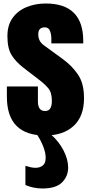

<svg xmlns="http://www.w3.org/2000/svg" viewBox="-20 -760 515 1088"><path d="M235.8 7.8Q19 7.8 19 -211.9V-270H194.8V-184.1Q194.8 -159.2 204.6 -145Q214.4 -130.9 235.8 -130.9Q273.9 -130.9 273.9 -188Q273.9 -235.8 253.9 -259.5Q233.9 -283.2 205.1 -305.2L111.8 -377Q67.9 -411.1 44.9 -449.2Q22 -487.3 22 -555.2Q22 -618.2 52 -659.2Q82 -700.2 131.6 -720.2Q181.2 -740.2 238.8 -740.2Q451.7 -740.2 451.7 -527.8V-514.2H271V-542Q271 -564 263.4 -584.5Q255.9 -605 233.9 -605Q196.8 -605 196.8 -565.9Q196.8 -526.4 228 -503.9L336.4 -424.8Q387.2 -388.2 421.6 -337.9Q456.1 -287.6 456.1 -204.1Q456.1 -100.6 397.2 -46.4Q338.4 7.8 235.8 7.8ZM220.7 308.1Q170.4 308.1 124 288.6V179.7Q139.2 184.6 153.8 187.7Q168.5 190.9 181.6 190.9Q206.1 190.9 222.4 178Q238.8 165 238.8 133.3Q238.8 106 225.3 70.8Q211.9 35.6 188 0H266.6Q314 41.5 340.1 92.5Q366.2 143.6 366.2 189Q366.2 239.3 331.5 273.7Q296.9 308.1 220.7 308.1Z"/></svg>

Font: webenart
Style: Regular
Weight: 400
Designer: Vernon Adams
Foundry: Vernon Adams
Version: Version 2.116; ttfautohint (v1.8.3)